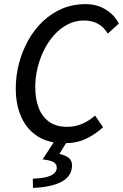

<svg xmlns="http://www.w3.org/2000/svg" viewBox="-20 -687 600 937"><path d="M292 12Q218 12 165 -21Q112 -54 84.5 -114.5Q57 -175 57 -255Q57 -319 73 -379Q89 -439 118.5 -491.5Q148 -544 190 -583.5Q232 -623 284 -645Q336 -667 396 -667Q452 -667 495 -641Q538 -615 560 -572L506 -523Q487 -555 458 -571Q429 -587 390 -587Q347 -587 310.5 -568Q274 -549 245 -517Q216 -485 195 -443Q174 -401 163 -354.5Q152 -308 152 -263Q152 -205 168.5 -161.5Q185 -118 219.5 -93Q254 -68 308 -68Q347 -68 381.5 -83Q416 -98 444 -123L483 -66Q446 -32 400.5 -10Q355 12 292 12ZM141 230 140 185Q200 183 227.5 170Q255 157 257 134Q258 115 242.5 105Q227 95 188 91L249 -3H311L270 64Q307 73 320.5 88Q334 103 331 130Q326 178 275.5 202.5Q225 227 141 230Z"/></svg>

Font: Source Sans 3 Medium
Style: Italic
Weight: 500
Italic angle: -11°
Designer: Paul D. Hunt
Foundry: Adobe
Version: Version 3.052;hotconv 1.1.0;makeotfexe 2.6.0